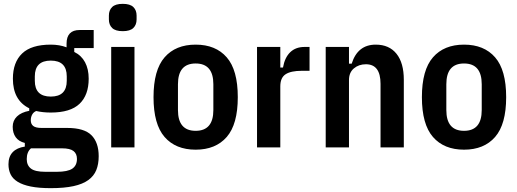

<svg xmlns="http://www.w3.org/2000/svg" viewBox="-20 -766 2685 998"><path d="M493 46Q493 87 480.5 118Q468 149 439 170Q410 191 362 201.5Q314 212 244 212Q182 212 140 203.5Q98 195 72 179Q46 163 35 140Q24 117 24 88Q24 48 46 25Q68 2 109 -4V-23Q77 -31 61.5 -53Q46 -75 46 -107Q46 -139 68 -160.5Q90 -182 132 -190V-203Q47 -245 47 -357Q47 -442 95 -488Q143 -534 244 -534Q289 -534 326 -520V-539Q326 -610 394 -610H467V-516H366V-496Q403 -478 422 -442.5Q441 -407 441 -357Q441 -272 393.5 -226.5Q346 -181 244 -181Q203 -181 168 -189Q154 -183 147 -170Q140 -157 140 -141Q140 -121 153 -111Q166 -101 196 -101H329Q418 -101 455.5 -63Q493 -25 493 46ZM380 60Q380 33 362 19Q344 5 302 5H141Q119 24 119 61Q119 93 140.5 110Q162 127 216 127H275Q332 127 356 110.5Q380 94 380 60ZM244 -264Q327 -264 327 -346V-369Q327 -451 244 -451Q161 -451 161 -369V-346Q161 -264 244 -264Z M618 -604Q580 -604 563 -620.5Q546 -637 546 -665V-685Q546 -713 563 -729.5Q580 -746 618 -746Q656 -746 673 -729.5Q690 -713 690 -685V-665Q690 -637 673 -620.5Q656 -604 618 -604ZM558 -522H679V0H558Z M997 12Q893 12 835.5 -54Q778 -120 778 -261Q778 -402 835.5 -468Q893 -534 997 -534Q1101 -534 1158.5 -468Q1216 -402 1216 -261Q1216 -120 1158.5 -54Q1101 12 997 12ZM997 -86Q1089 -86 1089 -194V-328Q1089 -436 997 -436Q905 -436 905 -328V-194Q905 -86 997 -86Z M1316 0V-522H1437V-415H1451Q1460 -467 1488.5 -494.5Q1517 -522 1563 -522H1589V-398H1549Q1492 -398 1464.5 -380Q1437 -362 1437 -317V0Z M1673 0V-522H1794V-435H1808Q1839 -534 1933 -534Q2003 -534 2041 -486.5Q2079 -439 2079 -351V0H1958V-330Q1958 -432 1882 -432Q1845 -432 1819.5 -410.5Q1794 -389 1794 -350V0Z M2392 12Q2288 12 2230.5 -54Q2173 -120 2173 -261Q2173 -402 2230.5 -468Q2288 -534 2392 -534Q2496 -534 2553.5 -468Q2611 -402 2611 -261Q2611 -120 2553.5 -54Q2496 12 2392 12ZM2392 -86Q2484 -86 2484 -194V-328Q2484 -436 2392 -436Q2300 -436 2300 -328V-194Q2300 -86 2392 -86Z"/></svg>

Font: IBM Plex Sans Cond SmBld
Style: Regular
Weight: 600
Width: 3
Designer: Mike Abbink, Paul van der Laan, Pieter van Rosmalen
Foundry: Bold Monday
Version: Version 1.3